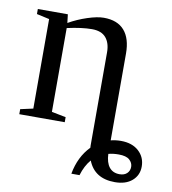

<svg xmlns="http://www.w3.org/2000/svg" viewBox="-78 -539 737 825"><g transform="rotate(10 290.0 -127.0)"><path d="M158.2 -421.9Q195.8 -443.4 238.3 -457.3Q280.8 -471.2 309.1 -471.2Q368.7 -471.2 398.9 -436.5Q429.2 -401.9 429.2 -335.9V42.5Q450.7 37.1 473.1 37.1Q522.5 37.1 551.3 63.5Q580.1 89.8 580.1 130.4Q580.1 168.5 552.5 192.4Q524.9 216.3 477.5 216.3Q388.7 216.3 359.9 142.6Q335.9 170.4 323.2 212.9H287.6Q301.3 137.2 348.6 88.9L348.1 79.6V-327.1Q348.1 -367.7 328.4 -390.9Q308.6 -414.1 267.1 -414.1Q223.1 -414.1 159.2 -399.9V-34.2L221.2 -22V0H22.9V-22L78.1 -34.2V-424.8L22.9 -437V-459H153.8ZM535.6 139.6Q535.6 122.1 521.2 109.1Q506.8 96.2 474.1 96.2Q448.7 96.2 429.2 101.6Q430.7 139.2 446.5 159.2Q462.4 179.2 491.7 179.2Q512.2 179.2 523.9 168Q535.6 156.7 535.6 139.6Z"/></g></svg>

Font: Tinos
Style: Regular
Weight: 400
Designer: Steve Matteson
Foundry: Monotype Imaging Inc.
Version: Version 1.23